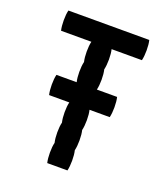

<svg xmlns="http://www.w3.org/2000/svg" viewBox="-109 -637 619 714"><g transform="rotate(20 200.0 -280.0)"><path d="M360 -480H240Q244 -464 244 -440Q244 -417 240 -400Q244 -384 244 -360Q244 -337 240 -320H320Q324 -304 324 -280Q324 -257 320 -240H240Q244 -224 244 -200Q244 -177 240 -160Q244 -144 244 -120Q244 -97 240 -80Q244 -64 244 -40Q244 -17 240 0H160Q156 -17 156 -40Q156 -64 160 -80Q156 -97 156 -120Q156 -144 160 -160Q156 -177 156 -200Q156 -224 160 -240H80Q76 -257 76 -280Q76 -304 80 -320H160Q156 -337 156 -360Q156 -384 160 -400Q156 -417 156 -440Q156 -464 160 -480H40Q36 -497 36 -520Q36 -544 40 -560H360Q364 -544 364 -520Q364 -497 360 -480Z"/></g></svg>

Font: VT323
Style: Regular
Weight: 400
Monospace: yes
Designer: Peter Hull
Version: Version 2.000